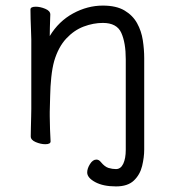

<svg xmlns="http://www.w3.org/2000/svg" viewBox="-20 -505 628 687"><path d="M430 -293Q430 -352 414 -387.5Q398 -423 348 -423Q314 -423 279.5 -410Q245 -397 217 -367Q189 -337 174 -287Q167 -262 163.5 -228.5Q160 -195 159.5 -162Q159 -129 158 -105V-89Q158 -65 159 -42Q160 -19 161 1Q161 11 142 11Q126 11 108 3.5Q90 -4 90 -17Q90 -25 90.5 -46Q91 -67 91.5 -87.5Q92 -108 92 -115V-364Q92 -374 91 -395Q90 -416 89.5 -438Q89 -460 89 -471Q89 -481 108 -481Q124 -481 142 -473.5Q160 -466 160 -453Q160 -453 159.5 -439Q159 -425 158.5 -407Q158 -389 158 -376Q190 -429 241.5 -457Q293 -485 348 -485Q396 -485 425.5 -467.5Q455 -450 470.5 -422Q486 -394 491 -361Q496 -328 496 -297V30Q496 58 488.5 89Q481 120 459 141Q437 162 395 162Q349 162 320.5 146.5Q292 131 292 112Q292 98 302 82Q312 66 325 66Q334 66 341 75Q355 92 368.5 96Q382 100 395 100Q412 100 421 81Q430 62 430 31Z"/></svg>

Font: Moon Stars Kai HW
Style: Regular
Weight: 400
Designer: GuiWonder
Version: Version 1.101